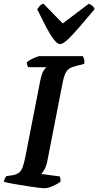

<svg xmlns="http://www.w3.org/2000/svg" viewBox="-30 -1003 524 1023"><path d="M205 0Q198 0 177 -2.5Q156 -5 127.5 -9.5Q99 -14 70.5 -18.5Q42 -23 20 -27.5Q-2 -32 -10 -35Q-8 -44 -3.5 -53Q1 -62 5 -65L36 -69Q58 -73 71 -83Q84 -93 91.5 -114.5Q99 -136 106 -172L183 -566Q192 -613 203.5 -628.5Q215 -644 217 -645H120Q118 -648 115.5 -655Q113 -662 113 -671Q120 -678 134 -685.5Q148 -693 162 -698.5Q176 -704 181 -704H411Q414 -700 417.5 -689Q421 -678 419 -663L370 -650Q337 -642 324.5 -623Q312 -604 304 -564L222 -144Q217 -118 207 -100.5Q197 -83 190 -76L288 -63Q291 -59 292 -50Q293 -41 292 -35Q276 -22 250 -11Q224 0 205 0ZM290 -768Q276 -768 256.5 -793Q237 -818 215 -860.5Q193 -903 168 -954Q176 -964 182.5 -972Q189 -980 202 -983L304 -878L443 -983Q456 -978 464 -970.5Q472 -963 474 -954Q431 -903 394.5 -860.5Q358 -818 331.5 -793Q305 -768 290 -768Z"/></svg>

Font: Texturina Medium 12pt
Style: Bold Italic
Weight: 700
Italic angle: -11°
Version: Version 1.002